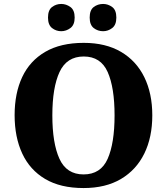

<svg xmlns="http://www.w3.org/2000/svg" viewBox="-20 -942 845 972"><path d="M403 10Q286 10 208.5 -36Q131 -82 92.5 -165Q54 -248 54 -359Q54 -470 92.5 -552Q131 -634 209 -679.5Q287 -725 404 -725Q515 -725 592.5 -679.5Q670 -634 710.5 -551.5Q751 -469 751 -358Q751 -247 710.5 -164.5Q670 -82 592.5 -36Q515 10 403 10ZM403 -59Q490 -59 525 -138Q560 -217 560 -358Q560 -499 525 -577.5Q490 -656 404 -656Q318 -656 281.5 -577.5Q245 -499 245 -358Q245 -217 281 -138Q317 -59 403 -59ZM502 -784Q475 -784 454.5 -800Q434 -816 434 -853Q434 -891 454.5 -906.5Q475 -922 502 -922Q527 -922 548 -906.5Q569 -891 569 -853Q569 -816 548 -800Q527 -784 502 -784ZM290 -784Q264 -784 243.5 -800Q223 -816 223 -853Q223 -891 243.5 -906.5Q264 -922 290 -922Q315 -922 336.5 -906.5Q358 -891 358 -853Q358 -816 336.5 -800Q315 -784 290 -784Z"/></svg>

Font: Noto Serif Tamil ExtraBold
Style: Regular
Weight: 800
Designer: Indian Type Foundry, Tom Grace, and the Monotype Design Team
Foundry: Monotype Imaging Inc.
Version: Version 2.004; ttfautohint (v1.8.4.7-5d5b)